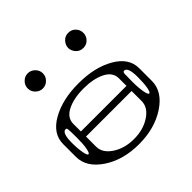

<svg xmlns="http://www.w3.org/2000/svg" viewBox="-184 -934 1117 1117"><g transform="rotate(-45 375.0 -375.0)"><path d="M565.4 -643.6Q547.9 -625 520.5 -625Q494.1 -625 476.6 -643.6Q458 -664.1 458 -687.5Q458 -710.9 476.6 -731.4Q494.1 -750 520.5 -750Q547.9 -750 565.4 -731.4Q583 -712.9 583 -687.5Q583 -662.1 565.4 -643.6ZM231.4 -731.4Q250 -712.9 250 -687.5Q250 -662.1 231.4 -643.6Q212.9 -625 187.5 -625Q162.1 -625 143.6 -643.6Q125 -662.1 125 -687.5Q125 -712.9 143.6 -731.4Q162.1 -750 187.5 -750Q212.9 -750 231.4 -731.4ZM625 -281.2Q625 -364.3 594.7 -364.3Q585.9 -364.3 584 -350.6Q583 -341.8 583 -281.2Q583 -234.4 589.8 -198.2Q595.7 -167 604.5 -167Q613.3 -167 619.1 -198.2Q625 -228.5 625 -281.2ZM123 -351.6Q122.1 -364.3 113.3 -364.3Q83 -364.3 83 -281.2Q83 -234.4 89.8 -198.2Q95.7 -167 104.5 -167Q113.3 -167 119.1 -198.2Q125 -228.5 125 -281.2Q125 -334 123 -351.6ZM667 -208Q667 -121.1 575.2 -60.5Q483.4 0 354.5 0Q223.6 0 132.8 -61Q42 -122.1 42 -208V-312.5Q42 -397.5 131.8 -448.7Q221.7 -500 354.5 -500Q488.3 -500 577.6 -448.2Q667 -396.5 667 -312.5ZM167 -292H542V-354.5Q542 -404.3 488.8 -431.2Q435.5 -458 354.5 -458Q273.4 -458 220.2 -431.2Q167 -404.3 167 -354.5ZM167 -250V-167Q167 -115.2 222.2 -78.6Q277.3 -42 354.5 -42Q431.6 -42 486.8 -78.6Q542 -115.2 542 -167V-250Z"/></g></svg>

Font: okolaksMetalik
Style: bold
Weight: 700
Width: 7
Version: Version 0.6